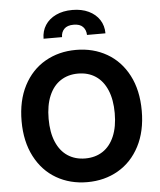

<svg xmlns="http://www.w3.org/2000/svg" viewBox="-61 -989 876 1051"><g transform="rotate(-5 376.5 -463.0)"><path d="M376.5 9.8Q281.9 9.8 206.9 -33.6Q132 -76.9 89.2 -159.4Q46.4 -241.9 46.4 -353.5Q46.4 -466.6 89.2 -548.7Q132 -630.7 206.9 -673.7Q281.9 -716.8 376.5 -716.8Q471.2 -716.8 546.2 -673.7Q621.1 -630.7 663.9 -548.7Q706.7 -466.6 706.7 -353.5Q706.7 -241.4 663.9 -159.1Q621.1 -76.9 546.2 -33.6Q471.2 9.8 376.5 9.8ZM376.5 -586.7Q321.5 -586.7 280.5 -559.8Q239.5 -532.9 217.2 -480.4Q194.9 -428 194.9 -353.5Q194.9 -279 217.2 -226.6Q239.5 -174.2 280.5 -147.3Q321.5 -120.4 376.5 -120.4Q432 -120.4 472.8 -147.3Q513.6 -174.2 535.9 -226.6Q558.2 -279 558.2 -353.5Q558.2 -428 535.9 -480.4Q513.6 -532.9 472.8 -559.8Q432 -586.7 376.5 -586.7ZM376 -936.3Q427.1 -936.3 465.4 -918Q503.7 -899.8 524.7 -867.4Q545.7 -835.1 545.7 -793.1H444.2Q443.6 -820.5 427 -837.9Q410.3 -855.3 376 -855.3Q340.8 -855.3 324 -837.7Q307.1 -820.1 307.1 -793.1H205.6Q205.6 -835.1 226.4 -867.4Q247.3 -899.8 285.8 -918Q324.3 -936.3 376 -936.3Z"/></g></svg>

Font: Pretendard GOV Variable
Style: Regular
Weight: 400
Designer: Base glyphs from Inter by Rasmus Andersson; Hangul glyphs from Noto Sans CJK(Source Han Sans) by Jang Soo-young and Kang
Foundry: Kil Hyung-jin
Version: Version 1.307;Glyphs 3.2 (3192)